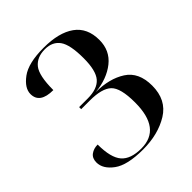

<svg xmlns="http://www.w3.org/2000/svg" viewBox="-202 -852 990 990"><g transform="rotate(-45 293.0 -357.0)"><path d="M270 10Q380 10 458 -38Q536 -86 536 -190Q536 -288 470.5 -330Q405 -372 307 -372Q396 -381 453 -426.5Q510 -472 510 -549Q510 -637 449.5 -680.5Q389 -724 278 -724Q166 -724 113.5 -685Q61 -646 61 -603Q61 -534 159 -534Q159 -640 189 -677Q219 -714 277 -714Q332 -714 359 -676Q386 -638 386 -540Q386 -449 355 -413.5Q324 -378 254 -378H191V-363H254Q342 -363 377 -330Q412 -297 412 -191Q412 0 267 0Q190 0 156 -39Q122 -78 122 -174Q93 -174 72.5 -159Q52 -144 52 -113Q52 -66 103.5 -28Q155 10 270 10Z"/></g></svg>

Font: Noto Serif Display Semi
Style: Regular
Weight: 600
Designer: Monotype Design Team
Foundry: Monotype Imaging Inc.
Version: Version 1.900